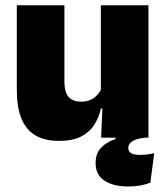

<svg xmlns="http://www.w3.org/2000/svg" viewBox="-20 -512 618 714"><path d="M219.5 -492.5V-209.5Q219.5 -186 225.2 -169Q231 -152 245 -143Q259 -134 283 -134Q302 -134 316.2 -140.5Q330.5 -147 340.8 -158Q351 -169 357 -182L384 -109H355.5Q348 -75 330.2 -47.5Q312.5 -20 281 -4Q249.5 12 199.5 12Q146 12 111 -9Q76 -30 59.2 -72.2Q42.5 -114.5 42.5 -179V-492.5ZM532 -492.5V0H356L361.5 -126.5L355 -144.5V-492.5ZM456.5 181.5Q402 181.5 368.8 160Q335.5 138.5 335.5 94.5V94Q335.5 59 355.8 37.5Q376 16 409.5 5V-10H518.5V0Q488 3.5 472.5 13.2Q457 23 457 37.5Q457 52 468.2 58Q479.5 64 501 64Q515 64 528 62.2Q541 60.5 553.5 57.5L539 167.5Q520.5 174.5 500.2 178Q480 181.5 456.5 181.5Z"/></svg>

Font: Anek Latin ExtraBold
Style: Regular
Weight: 800
Designer: Yesha Goshar
Foundry: Ek Type
Version: Version 1.003